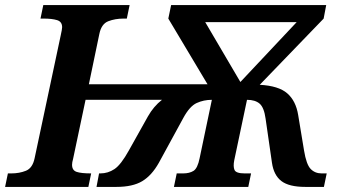

<svg xmlns="http://www.w3.org/2000/svg" viewBox="-43 -734 1347 754"><path d="M-23 0 -12 -53H1Q33 -53 59 -63.5Q85 -74 93 -113L195 -593Q201 -620 201 -627Q201 -649 181 -655Q161 -661 129 -661H116L127 -714H466L455 -661H442Q409 -661 382 -650.5Q355 -640 347 -600L306 -403H772L618 -661L629 -714H1238L1228 -661L977 -401Q1051 -397 1085 -367.5Q1119 -338 1128 -282L1151 -143Q1160 -88 1177 -70.5Q1194 -53 1220 -53H1240L1229 0H1156Q1092 0 1062 -23Q1032 -46 1025 -95L1000 -268Q994 -312 976.5 -327Q959 -342 927 -342L877 -105Q872 -80 878 -66.5Q884 -53 918 -53H943L932 0H640L651 -53H676Q701 -53 717 -63Q733 -73 741 -113L789 -342Q757 -342 729.5 -329.5Q702 -317 677 -271L581 -95Q553 -45 515.5 -22.5Q478 0 414 0H336L346 -53H351Q381 -53 406.5 -70Q432 -87 463 -143L538 -277Q560 -316 593 -342H293L244 -110Q240 -96 240 -87Q240 -65 258 -59Q276 -53 315 -53L304 0ZM901 -412 1122 -647H763Z"/></svg>

Font: Noto Serif
Style: Bold Italic
Weight: 700
Italic angle: -12°
Designer: Monotype Design Team
Foundry: Monotype Imaging Inc.
Version: Version 2.013